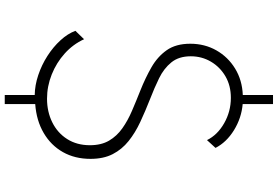

<svg xmlns="http://www.w3.org/2000/svg" viewBox="-196 -806 1141 788"><g transform="rotate(90 374.0 -412.5)"><path d="M370.5 138V15Q330.5 14.5 288.8 0.5Q247 -13.5 210 -37.2Q173 -61 145.8 -90.8Q118.5 -120.5 107 -152L141.5 -187.5Q162 -142.5 200 -108.2Q238 -74 286.2 -54.8Q334.5 -35.5 385.5 -35.5Q439 -35.5 482.5 -57Q526 -78.5 551.2 -118.2Q576.5 -158 576.5 -211.5Q576.5 -258 557.8 -290Q539 -322 507.2 -344.5Q475.5 -367 435.2 -384.2Q395 -401.5 352 -418.5Q300.5 -439 256.8 -464Q213 -489 186.5 -526.8Q160 -564.5 160 -623.5Q160 -682.5 187.2 -730.5Q214.5 -778.5 262 -807.5Q309.5 -836.5 370.5 -839V-963H407.5V-838.5Q465 -833.5 514.8 -802.8Q564.5 -772 587.5 -727L555.5 -692Q534.5 -735 486.2 -762.5Q438 -790 382 -790Q332 -790 293.8 -767.8Q255.5 -745.5 233.5 -708Q211.5 -670.5 211.5 -625.5Q211.5 -576.5 236.5 -545.8Q261.5 -515 301.5 -495.5Q341.5 -476 385.5 -459Q436.5 -439 481 -418.2Q525.5 -397.5 559.5 -370.2Q593.5 -343 613 -305.2Q632.5 -267.5 632.5 -214Q632.5 -150 604.8 -100.8Q577 -51.5 526.2 -21.8Q475.5 8 407.5 13V138Z"/></g></svg>

Font: Spartan Thin Light
Style: Regular
Weight: 300
Version: Version 1.004